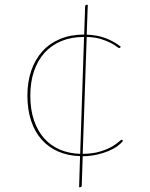

<svg xmlns="http://www.w3.org/2000/svg" viewBox="-20 -641 620 795"><path d="M311.5 5.5Q261.5 4 221.2 -13.5Q181 -31 152.5 -63Q124 -95 108.8 -141Q93.5 -187 93.5 -245Q93.5 -302 109.5 -348.8Q125.5 -395.5 155.5 -428.5Q185.5 -461.5 229.2 -479.8Q273 -498 328.5 -498L332.5 -613Q332.5 -621 338.5 -621H343.5L339 -497.5Q384.5 -496 419.8 -482Q455 -468 480.5 -447L477.5 -444Q475.5 -442 473.5 -442Q470.5 -442 462 -448.8Q453.5 -455.5 437.5 -463.8Q421.5 -472 397.2 -479.5Q373 -487 339 -488L322.5 -4Q364.5 -4.5 394 -13.5Q423.5 -22.5 442.2 -33.2Q461 -44 470.8 -53Q480.5 -62 483.5 -62Q485.5 -62 487.5 -60L489.5 -58Q481.5 -47 466 -35.8Q450.5 -24.5 429 -15.5Q407.5 -6.5 380.5 -0.5Q353.5 5.5 322.5 6L318.5 126Q318.5 134 312.5 134H307.5ZM105.5 -245Q105.5 -188.5 120.2 -144.2Q135 -100 162 -69.2Q189 -38.5 227 -22Q265 -5.5 312 -4L328 -488Q275.5 -488 234.2 -471Q193 -454 164.5 -422.5Q136 -391 120.8 -346Q105.5 -301 105.5 -245Z"/></svg>

Font: Lato Hairline
Style: Regular
Weight: 100
Designer: Lukasz Dziedzic
Foundry: tyPoland Lukasz Dziedzic
Version: Version 2.007; 2014-02-27